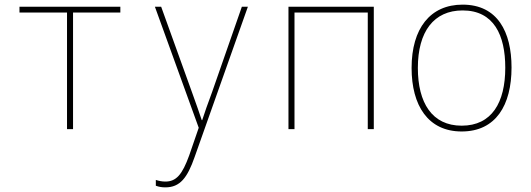

<svg xmlns="http://www.w3.org/2000/svg" viewBox="-20 -557 2292 828"><path d="M269 0H295V-503H499V-528H64V-503H269Z M693 251C757 251 788 209 819 121L1049 -528H1023L895 -161C875 -106 864 -77 852 -39H850C839 -72 830 -98 808 -159L675 -528H648L837 -6L796 113C766 196 740 226 693 226C678 226 665 223 652 219V244C666 249 678 251 693 251Z M1224 0H1250V-503H1566V0H1592V-528H1224Z M1971 10C2118 10 2186 -103 2186 -266C2186 -419 2126 -537 1975 -537C1835 -537 1755 -434 1755 -264C1755 -102 1826 10 1971 10ZM1971 -15C1843 -15 1782 -114 1782 -264C1782 -421 1851 -512 1975 -512C2110 -512 2159 -405 2159 -265C2159 -115 2101 -15 1971 -15Z"/></svg>

Font: Noto Sans Mono SemiCondensed Thin
Style: Regular
Weight: 100
Width: 4
Designer: Monotype Design Team
Foundry: Monotype Imaging Inc.
Version: Version 2.014